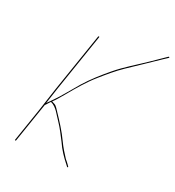

<svg xmlns="http://www.w3.org/2000/svg" viewBox="-176 -829 855 937"><g transform="rotate(30 251.5 -360.5)"><path d="M80.7 -181 51.8 1C51.5 3 52.4 4 54.4 4C56.4 4 57.5 3 57.8 1L92.7 -219L95 -221L103.1 -234C105.6 -237.3 108.2 -241.3 111 -246H112C145.5 -237.3 165.8 -204.6 188.8 -182C211.9 -158.1 232.2 -131 253.3 -103C274.6 -70.7 302.3 -42.7 329 -19L337.7 -11C340.1 -8.3 344.9 -12.4 341.4 -15L333.6 -23C328.5 -28.3 321.8 -34.3 313.5 -41C295.6 -60.2 274.1 -83.8 257.1 -108C228 -149.2 194.2 -185.3 160 -221C140.1 -241.8 140.4 -244.3 114.8 -251C127.9 -268.3 135 -280.9 153.6 -313C182.7 -364.3 212.6 -415.8 247.8 -459.5C279.2 -498.6 307.8 -533.9 341.1 -566C386.3 -609.4 433.7 -654.1 478.6 -698L502 -720C505.2 -722.7 500.7 -726.6 497.7 -724L475.2 -702C460.2 -687.3 445 -672.5 429.6 -657.5C382.9 -611.9 335.2 -572.6 292.3 -522.5C259.8 -484.6 222.2 -437.6 194 -391.5C172.2 -355.8 137.9 -292 116.7 -263C108.1 -251.3 101.8 -240.1 93.4 -230L95.8 -245C98.8 -268.3 102.3 -292.3 106.2 -317L156.9 -637C157.2 -639 156.4 -640 154.4 -640C152.4 -640 151.2 -639 150.9 -637L100.2 -317C93.2 -272.9 87.2 -222.5 80.7 -181Z"/></g></svg>

Font: Proton
Style: HlIt
Weight: 500
Version: Version 1.017